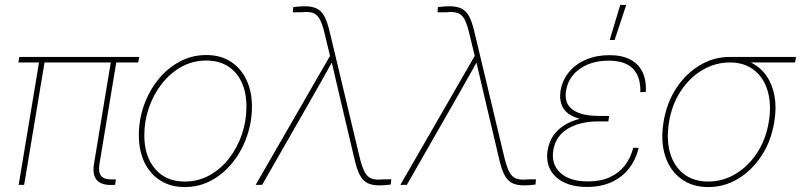

<svg xmlns="http://www.w3.org/2000/svg" viewBox="-20 -755 3270 784"><path d="M440.9 0Q396 2.4 376.2 -18.8Q356.4 -40 363.8 -85.9L434.1 -510.7H456.5L386.2 -85.9Q380.4 -48.8 394.5 -34.7Q408.7 -20.5 444.3 -22.5Q447.3 -22.5 448.7 -22.5Q450.2 -22.5 453.1 -22.5L450.2 -0.5Q448.2 0 445.8 0Q443.4 0 440.9 0ZM56.2 0 141.1 -510.7H163.6L78.6 0ZM55.2 -500 59.1 -522.5H548.3L544.4 -500Z M734.4 8.8Q676.8 8.8 634.5 -18.1Q592.3 -44.9 569.6 -92.5Q546.9 -140.1 546.9 -202.6Q546.9 -264.2 566.9 -322.3Q586.9 -380.4 624 -427.5Q661.1 -474.6 711.7 -502.4Q762.2 -530.3 822.8 -530.3Q879.9 -530.3 921.6 -503.7Q963.4 -477.1 986.1 -429.4Q1008.8 -381.8 1008.8 -319.3Q1008.8 -258.3 988.8 -199.7Q968.8 -141.1 931.9 -94Q895 -46.9 844.7 -19Q794.4 8.8 734.4 8.8ZM734.4 -13.7Q790 -13.7 836.2 -39.6Q882.3 -65.4 916 -109.1Q949.7 -152.8 968 -207.3Q986.3 -261.7 986.3 -319.3Q986.3 -376.5 967 -418.7Q947.8 -460.9 910.9 -484.4Q874 -507.8 822.3 -507.8Q767.6 -507.8 721.2 -482.2Q674.8 -456.5 640.9 -413.1Q606.9 -369.6 588.1 -315.2Q569.3 -260.7 569.3 -202.6Q569.3 -117.2 613.3 -65.4Q657.2 -13.7 734.4 -13.7Z M1023.9 0 1327.6 -526.9 1305.2 -619.6Q1296.4 -656.7 1285.9 -676.3Q1275.4 -695.8 1258.3 -701.9Q1241.2 -708 1212.9 -705.1L1175.8 -704.6L1177.2 -726.1Q1192.4 -727.5 1201.2 -728.5Q1210 -729.5 1223.6 -729.5Q1253.9 -729.5 1273.2 -720.2Q1292.5 -710.9 1304.4 -688.7Q1316.4 -666.5 1325.7 -627.4L1449.7 -107.9Q1459 -71.3 1469.7 -51.5Q1480.5 -31.7 1497.8 -25.6Q1515.1 -19.5 1543 -22.5L1577.6 -22.9L1575.7 -1.5Q1561 0 1552.5 1Q1543.9 2 1530.3 2Q1500 2 1481 -7.3Q1461.9 -16.6 1450 -38.8Q1438 -61 1428.7 -100.1L1367.7 -358.4Q1358.4 -396 1350.1 -433.8Q1341.8 -471.7 1332.5 -509.3H1340.3Q1319.3 -471.7 1298.1 -433.8Q1276.9 -396 1255.4 -358.4L1050.3 0Z M1614.7 0 1918.5 -526.9 1896 -619.6Q1887.2 -656.7 1876.7 -676.3Q1866.2 -695.8 1849.1 -701.9Q1832 -708 1803.7 -705.1L1766.6 -704.6L1768.1 -726.1Q1783.2 -727.5 1792 -728.5Q1800.8 -729.5 1814.5 -729.5Q1844.7 -729.5 1864 -720.2Q1883.3 -710.9 1895.3 -688.7Q1907.2 -666.5 1916.5 -627.4L2040.5 -107.9Q2049.8 -71.3 2060.5 -51.5Q2071.3 -31.7 2088.6 -25.6Q2106 -19.5 2133.8 -22.5L2168.5 -22.9L2166.5 -1.5Q2151.9 0 2143.3 1Q2134.8 2 2121.1 2Q2090.8 2 2071.8 -7.3Q2052.7 -16.6 2040.8 -38.8Q2028.8 -61 2019.5 -100.1L1958.5 -358.4Q1949.2 -396 1940.9 -433.8Q1932.6 -471.7 1923.3 -509.3H1931.2Q1910.2 -471.7 1888.9 -433.8Q1867.7 -396 1846.2 -358.4L1641.1 0Z M2377 8.3Q2320.3 8.3 2281.7 -11Q2243.2 -30.3 2226.1 -64Q2209 -97.7 2216.3 -142.1Q2222.2 -176.8 2240.2 -202.4Q2258.3 -228 2287.1 -245.4Q2315.9 -262.7 2353.5 -271.5Q2391.1 -280.3 2435.5 -280.3H2467.3L2463.9 -259.3H2422.4Q2374.5 -259.3 2335.2 -246.3Q2295.9 -233.4 2271 -207.3Q2246.1 -181.2 2239.3 -141.6Q2230 -85 2267.8 -49.6Q2305.7 -14.2 2380.9 -14.2Q2432.1 -14.2 2469.7 -31.2Q2507.3 -48.3 2531.2 -79.1Q2555.2 -109.9 2565.9 -151.9L2587.9 -150.9Q2576.7 -103.5 2548.8 -67.6Q2521 -31.7 2477.8 -11.7Q2434.6 8.3 2377 8.3ZM2429.2 -260.7Q2385.3 -260.7 2352.8 -268.6Q2320.3 -276.4 2300 -291.7Q2279.8 -307.1 2272 -330.6Q2264.2 -354 2269 -385.3Q2276.4 -428.2 2303.5 -460.9Q2330.6 -493.7 2373.3 -511.7Q2416 -529.8 2468.8 -529.8Q2520 -529.8 2554 -511.7Q2587.9 -493.7 2603.8 -460.2Q2619.6 -426.8 2617.2 -379.9L2594.7 -378.4Q2596.7 -440.9 2564.9 -474.1Q2533.2 -507.3 2465.3 -507.3Q2395.5 -507.3 2348.1 -474.1Q2300.8 -440.9 2291.5 -385.7Q2282.7 -334 2317.4 -307.9Q2352.1 -281.7 2425.8 -281.7H2467.3L2463.9 -260.7ZM2469.7 -591.8 2512.7 -734.9H2537.1L2489.7 -591.8Z M2872.1 8.8Q2806.2 8.8 2760.5 -25.4Q2714.8 -59.6 2695.8 -119.4Q2676.8 -179.2 2689.5 -256.8Q2702.1 -335 2741.2 -394.5Q2780.3 -454.1 2837.2 -488.3Q2894 -522.5 2960 -522.5H3230.5L3226.6 -500H3015.1H2960Q2900.9 -500 2848.6 -469.2Q2796.4 -438.5 2760 -383.5Q2723.6 -328.6 2711.9 -256.8Q2700.2 -185.1 2716.3 -130.1Q2732.4 -75.2 2772.5 -44.4Q2812.5 -13.7 2872.1 -13.7Q2931.2 -13.7 2982.9 -44.4Q3034.7 -75.2 3071 -130.1Q3107.4 -185.1 3119.1 -256.8Q3130.9 -328.6 3114.7 -383.5Q3098.6 -438.5 3058.8 -469.2Q3019 -500 2960 -500L2959 -518.6Q3008.3 -518.6 3046.6 -499.5Q3085 -480.5 3109.4 -445.8Q3133.8 -411.1 3142.6 -363Q3151.4 -314.9 3141.6 -256.8Q3128.9 -179.2 3089.8 -119.4Q3050.8 -59.6 2994.4 -25.4Q2938 8.8 2872.1 8.8Z"/></svg>

Font: Inter 28pt Thin
Style: Italic
Weight: 250
Italic angle: -9.3988°
Designer: Rasmus Andersson
Foundry: rsms
Version: Version 4.001;git-66647c0bb